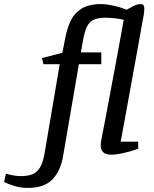

<svg xmlns="http://www.w3.org/2000/svg" viewBox="-166 -750 756 942"><path d="M-29 172Q-64 172 -95 162.5Q-126 153 -146 143L-137 102Q-121 107 -101.5 110.5Q-82 114 -62 114Q-31 114 -8.5 105.5Q14 97 29 73.5Q44 50 52 6L127 -435H47L40 -465L140 -491L153 -558Q162 -607 179.5 -645.5Q197 -684 233 -707Q269 -730 331 -730Q348 -730 370.5 -726Q393 -722 415.5 -716Q438 -710 455 -702Q467 -709 487 -719.5Q507 -730 524 -730Q535 -730 538.5 -723.5Q542 -717 542 -709Q542 -704 541.5 -696.5Q541 -689 540 -681Q537 -668 530.5 -630Q524 -592 514 -537Q504 -482 492.5 -418.5Q481 -355 469 -289Q457 -223 446 -162.5Q435 -102 426 -55H512V-20Q469 -5 435 2Q401 9 381 9Q353 9 340.5 -3Q328 -15 328 -39Q328 -44 330 -57Q332 -70 335 -85Q338 -100 340 -110Q345 -133 353 -177Q361 -221 372 -279Q383 -337 395 -401.5Q407 -466 419 -531Q431 -596 441 -653Q420 -658 395 -660.5Q370 -663 351 -663Q316 -663 294.5 -653.5Q273 -644 261 -620Q249 -596 241 -551L231 -493H331V-435H221L144 13Q132 88 91.5 130Q51 172 -29 172Z"/></svg>

Font: Manuale Medium
Style: Italic
Weight: 500
Italic angle: -11°
Version: Version 1.002